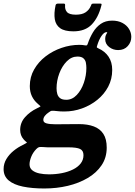

<svg xmlns="http://www.w3.org/2000/svg" viewBox="-90 -784 749 1066"><path d="M317.5 -610Q383 -610 419.5 -648.2Q456 -686.5 472.5 -752Q474.5 -759.5 473.8 -761.8Q473 -764 465 -764H429Q420 -764 418.2 -760.2Q416.5 -756.5 413.5 -749.5Q404.5 -728.5 385 -715.5Q365.5 -702.5 331 -702.5Q294.5 -702.5 281.8 -717.2Q269 -732 271.5 -756Q272 -764 264 -764H232Q220.5 -764 218.5 -754.5Q209 -710 214.2 -677.5Q219.5 -645 244 -627.5Q268.5 -610 317.5 -610ZM-70 155Q-70 194 -41.8 217.8Q-13.5 241.5 37.5 252Q88.5 262.5 156 262.5Q224.5 262.5 286.5 247.8Q348.5 233 397.2 204.2Q446 175.5 474.2 133.2Q502.5 91 502.5 35.5Q502.5 -12 484 -40.5Q465.5 -69 431 -82Q396.5 -95 348.5 -95Q338 -95 320 -94.8Q302 -94.5 282 -94.5Q262 -94.5 244.5 -94.2Q227 -94 217.5 -94Q186.5 -94 168.5 -99Q150.5 -104 150.5 -118Q150.5 -130 159.2 -141Q168 -152 180.5 -160Q190.5 -168.5 199 -169Q207.5 -169.5 223.5 -167.5Q234 -166 245 -165.5Q256 -165 267.5 -165Q318 -165 365.2 -182Q412.5 -199 450.5 -229.8Q488.5 -260.5 510.8 -302.8Q533 -345 533 -395.5Q533 -439 512.8 -469.2Q492.5 -499.5 456 -515.5Q449.5 -518.5 448 -520.2Q446.5 -522 449 -529.5Q459 -563.5 473.5 -584.5Q488 -605.5 501 -605.5Q507 -605.5 504.8 -602Q502.5 -598.5 498.2 -590Q494 -581.5 494 -567.5Q494 -540 515.8 -523Q537.5 -506 566 -506Q599.5 -506 619.2 -528Q639 -550 639 -579Q639 -602.5 626.2 -623.2Q613.5 -644 589.5 -656.8Q565.5 -669.5 532.5 -669.5Q495.5 -669.5 469.5 -651.5Q443.5 -633.5 426 -604.2Q408.5 -575 397.5 -542Q395 -534.5 392.5 -532.8Q390 -531 383 -532Q369 -535 350.5 -535Q300.5 -535 251.8 -518.2Q203 -501.5 163.2 -471Q123.5 -440.5 99.5 -398.5Q75.5 -356.5 75.5 -306Q75.5 -274.5 87 -250.2Q98.5 -226 119 -208.5Q135 -195 135.2 -193.8Q135.5 -192.5 115 -182.5Q75.5 -163.5 48.8 -133.2Q22 -103 22 -62.5Q22 -32 41 -10.5Q50 0 55.5 3.5Q61 7 58 9.2Q55 11.5 39.5 19.5Q10.5 33 -14.2 53Q-39 73 -54.5 98.8Q-70 124.5 -70 155ZM112 43Q121 34 127.5 32.8Q134 31.5 150 32.5Q160 33.5 170.2 33.8Q180.5 34 191 34Q202 34 221.5 34Q241 34 260.2 34Q279.5 34 290 34Q335.5 34 354.5 43Q373.5 52 373.5 77.5Q373.5 103.5 358 123.5Q342.5 143.5 315.2 157Q288 170.5 253.8 177.2Q219.5 184 181.5 184Q153 184 128.5 178.8Q104 173.5 89 161.2Q74 149 74 128.5Q74 110.5 83.2 86.8Q92.5 63 112 43ZM224 -293.5Q224 -335.5 239.2 -376.2Q254.5 -417 280.8 -443.5Q307 -470 340 -470Q362.5 -470 373.2 -460.2Q384 -450.5 386.8 -436Q389.5 -421.5 389.5 -406.5Q389.5 -365 375.5 -324.2Q361.5 -283.5 336.2 -256.8Q311 -230 278 -230Q255.5 -230 244 -238.8Q232.5 -247.5 228.2 -262Q224 -276.5 224 -293.5Z"/></svg>

Font: Besley
Style: Bold Italic
Weight: 700
Italic angle: -13°
Designer: Owen Earl
Foundry: indestructible type*
Version: Version 2.001